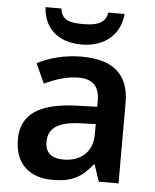

<svg xmlns="http://www.w3.org/2000/svg" viewBox="-54 -805 696 861"><g transform="rotate(5 294.0 -374.5)"><path d="M472 -759H398C392 -707 342 -698 293 -698C235 -698 193 -704 188 -759H116C121 -666 183 -606 292 -606C397 -606 465 -669 472 -759ZM297 -552C222 -552 151 -533 98 -505L138 -417C187 -439 237 -457 291 -457C351 -457 386 -430 386 -361V-334L292 -331C125 -325 44 -270 44 -158C44 -43 116 10 213 10C303 10 346 -16 393 -75H397L422 0H511V-364C511 -492 437 -552 297 -552ZM320 -254 386 -256V-210C386 -127 329 -85 255 -85C206 -85 173 -105 173 -157C173 -215 209 -250 320 -254Z"/></g></svg>

Font: Noto Sans Bamum SemiBold
Style: Regular
Weight: 600
Designer: Monotype Design Team
Foundry: Monotype Imaging Inc.
Version: Version 2.002